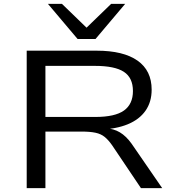

<svg xmlns="http://www.w3.org/2000/svg" viewBox="-20 -965 891 985"><path d="M117 0V-705H476Q613 -705 685.5 -654Q758 -603 758 -505Q758 -442 726.5 -397Q695 -352 635.5 -327.5Q576 -303 491 -300L501 -308L522 -307Q563 -305 595 -286Q627 -267 655 -228L812 0H703L555 -220Q536 -247 517 -262.5Q498 -278 470 -284Q442 -290 398 -290H213V0ZM213 -365H469Q570 -365 616 -398Q662 -431 662 -498Q662 -566 615.5 -596.5Q569 -627 467 -627H213ZM378 -765 226 -945H298L424 -823L550 -945H622L470 -765Z"/></svg>

Font: Nunito Sans 10pt Expanded
Style: Regular
Weight: 400
Width: 7
Designer: Vernon Adams
Foundry: Vernon Adams
Version: Version 3.101;gftools[0.9.27]